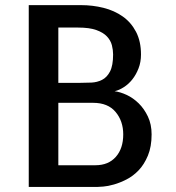

<svg xmlns="http://www.w3.org/2000/svg" viewBox="-20 -740 695 760"><path d="M433.6 -378.9Q456.1 -376 481.4 -364.3Q506.8 -352.5 528.8 -331.1Q550.8 -309.6 565.4 -278.8Q580.1 -248 580.1 -208Q580.1 -159.2 565.4 -124Q550.8 -88.9 528.8 -65.9Q506.8 -43 481 -29.8Q455.1 -16.6 431.2 -9.8Q407.2 -2.9 388.7 -1.5Q370.1 0 364.3 0H93.8V-719.7H300.8Q346.7 -719.7 389.6 -709Q432.6 -698.2 465.8 -674.8Q499 -651.4 518.6 -613.8Q538.1 -576.2 538.1 -524.4Q538.1 -494.1 528.3 -469.2Q518.6 -444.3 503.9 -425.8Q489.3 -407.2 470.2 -395Q451.2 -382.8 433.6 -378.9ZM357.4 -85.9Q409.2 -85.9 438.5 -119.1Q467.8 -152.3 467.8 -208Q467.8 -260.7 437.5 -296.9Q407.2 -333 348.6 -333H210.9V-85.9ZM297.9 -412.1Q319.3 -412.1 341.8 -413.1Q364.3 -414.1 383.8 -423.8Q403.3 -433.6 415.5 -457Q427.7 -480.5 427.7 -524.4Q427.7 -542 422.9 -561Q418 -580.1 403.3 -595.7Q388.7 -611.3 361.3 -621.1Q334 -630.9 289.1 -630.9H210.9V-412.1H215.8Z"/></svg>

Font: Allerta
Style: Regular
Weight: 400
Designer: Matt McInerney
Foundry: Matt McInerney
Version: Version 1.0